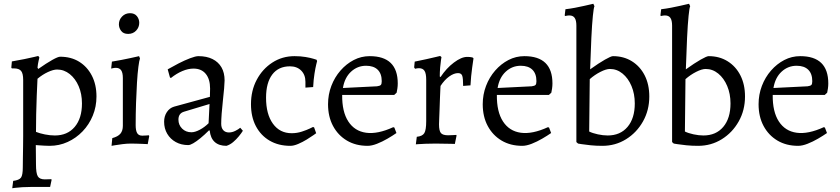

<svg xmlns="http://www.w3.org/2000/svg" viewBox="-20 -762 4458 1019"><path d="M45 237 50 198Q82 194 91.5 180.5Q101 167 101 126Q101 110 101.5 79Q102 48 102.5 14.5Q103 -19 103 -40V-338Q103 -372 92 -385.5Q81 -399 54 -399H43L40 -403L43 -436Q78 -442 110 -448.5Q142 -455 162.5 -460Q183 -465 183 -465L189 -457Q189 -457 185 -440Q181 -423 179 -403L183 -396Q227 -427 257.5 -444Q288 -461 299 -461Q357 -461 400 -434.5Q443 -408 467.5 -360.5Q492 -313 492 -250Q492 -196 472.5 -148.5Q453 -101 418.5 -65Q384 -29 339 -8.5Q294 12 243 12Q231 12 214 11Q197 10 183.5 9Q170 8 170 8Q170 33 170.5 59Q171 85 171 111Q171 157 180.5 173.5Q190 190 218 190Q226 190 235 189.5Q244 189 252 189L254 192L246 230Q234 230 222 230Q210 230 198.5 230Q187 230 175 230Q163 230 151 230Q123 230 98.5 231.5Q74 233 59.5 235Q45 237 45 237ZM271 -43Q338 -43 376.5 -88.5Q415 -134 415 -213Q415 -264 397.5 -304.5Q380 -345 350 -369Q320 -393 283 -393Q263 -393 234 -379.5Q205 -366 179 -344Q177 -303 175 -254Q173 -205 172 -155Q171 -105 171 -62Q191 -54 218.5 -48.5Q246 -43 271 -43Z M572 12 576 -29Q606 -37 619 -52.5Q632 -68 632 -94V-348Q632 -376 623 -389Q614 -402 595 -402Q587 -402 578.5 -400Q570 -398 570 -398L574 -435Q599 -439 624.5 -444Q650 -449 671 -453.5Q692 -458 705 -461Q718 -464 718 -464L723 -452Q719 -442 714.5 -407.5Q710 -373 707 -323.5Q704 -274 702 -215.5Q700 -157 700 -98Q700 -69 708 -55.5Q716 -42 735 -42Q744 -42 757 -43Q770 -44 770 -44L772 -40L764 3Q764 3 755.5 2.5Q747 2 733.5 1.5Q720 1 704.5 0.5Q689 0 675 0Q654 0 630 3Q606 6 589 9Q572 12 572 12ZM660 -582Q635 -582 623 -598Q611 -614 611 -633Q611 -657 628 -674.5Q645 -692 670 -692Q694 -692 706.5 -676.5Q719 -661 719 -641Q719 -617 702.5 -599.5Q686 -582 660 -582Z M1182 12Q1142 12 1119.5 -8.5Q1097 -29 1093 -69L1089 -70Q1065 -46 1043.5 -28.5Q1022 -11 1005.5 -1.5Q989 8 979 8Q942 8 913 -8Q884 -24 867.5 -52Q851 -80 851 -116Q851 -145 865.5 -167Q880 -189 904 -196L1094 -248L1095 -292Q1095 -342 1072 -370Q1049 -398 1007 -398Q979 -398 948 -385Q917 -372 887 -348L882 -351L870 -394Q896 -409 928 -425.5Q960 -442 989 -453Q1018 -464 1033 -464Q1077 -464 1108 -448.5Q1139 -433 1155.5 -404.5Q1172 -376 1172 -335Q1172 -322 1169.5 -293Q1167 -264 1163 -228.5Q1159 -193 1156.5 -160Q1154 -127 1154 -105Q1154 -83 1165 -71Q1176 -59 1195 -59Q1212 -59 1229 -67.5Q1246 -76 1255 -84L1269 -68Q1261 -55 1247.5 -38.5Q1234 -22 1217.5 -8Q1201 6 1182 12ZM996 -60Q1015 -60 1040.5 -73.5Q1066 -87 1087 -108L1092 -210L956 -169Q927 -160 927 -127Q927 -99 946.5 -79.5Q966 -60 996 -60Z M1521 12Q1458 12 1411 -15.5Q1364 -43 1338 -92.5Q1312 -142 1312 -209Q1312 -281 1342.5 -338.5Q1373 -396 1425.5 -430Q1478 -464 1543 -464Q1575 -464 1601.5 -459.5Q1628 -455 1644 -450Q1660 -445 1660 -445L1663 -438Q1663 -438 1658.5 -420Q1654 -402 1649 -370.5Q1644 -339 1642 -300L1601 -297V-328Q1601 -365 1578.5 -387.5Q1556 -410 1519 -410Q1458 -410 1425 -366.5Q1392 -323 1392 -243Q1392 -156 1428.5 -105.5Q1465 -55 1528 -55Q1556 -55 1582 -63.5Q1608 -72 1624.5 -80Q1641 -88 1641 -88L1647 -86L1658 -55Q1658 -55 1644 -45Q1630 -35 1608 -21.5Q1586 -8 1562.5 2Q1539 12 1521 12Z M1931 12Q1868 12 1821 -16Q1774 -44 1747.5 -93.5Q1721 -143 1721 -209Q1721 -260 1738.5 -306Q1756 -352 1787 -387.5Q1818 -423 1857.5 -443.5Q1897 -464 1942 -464Q2091 -464 2091 -319Q2091 -306 2089 -292Q2087 -278 2085 -270L2072 -258H1796Q1795 -169 1828.5 -117.5Q1862 -66 1923 -57.5Q1984 -49 2067 -87L2073 -85L2084 -56Q2064 -42 2036.5 -26Q2009 -10 1981 1Q1953 12 1931 12ZM1800 -295 1981 -304Q1996 -306 2001 -311Q2006 -316 2006 -331Q2006 -371 1984.5 -392Q1963 -413 1923 -413Q1877 -413 1843 -381.5Q1809 -350 1800 -295Z M2192 -36Q2222 -39 2232 -55.5Q2242 -72 2242 -119V-339Q2242 -372 2233 -386Q2224 -400 2204 -400Q2196 -400 2189.5 -398.5Q2183 -397 2183 -397L2178 -404L2181 -435Q2212 -441 2243 -448Q2274 -455 2295 -460Q2316 -465 2316 -465L2323 -459Q2323 -459 2320.5 -443Q2318 -427 2316 -403.5Q2314 -380 2314 -356L2318 -353Q2349 -400 2389 -430Q2429 -460 2459 -460Q2476 -460 2483 -458Q2490 -456 2490 -456L2493 -452Q2493 -452 2491 -438.5Q2489 -425 2486 -403.5Q2483 -382 2480.5 -357Q2478 -332 2477 -309L2438 -306Q2438 -347 2433 -360.5Q2428 -374 2411 -374Q2389 -374 2364 -356Q2339 -338 2318 -306Q2318 -306 2317 -287.5Q2316 -269 2315 -241Q2314 -213 2313 -183.5Q2312 -154 2311 -131.5Q2310 -109 2310 -102Q2310 -68 2320 -56Q2330 -44 2358 -44Q2369 -44 2385.5 -45Q2402 -46 2402 -46L2403 -42L2394 2Q2394 2 2384 1.5Q2374 1 2358 1Q2342 1 2324.5 0.5Q2307 0 2292 0Q2263 0 2239 1Q2215 2 2201 3Q2187 4 2187 4Z M2752 12Q2689 12 2642 -16Q2595 -44 2568.5 -93.5Q2542 -143 2542 -209Q2542 -260 2559.5 -306Q2577 -352 2608 -387.5Q2639 -423 2678.5 -443.5Q2718 -464 2763 -464Q2912 -464 2912 -319Q2912 -306 2910 -292Q2908 -278 2906 -270L2893 -258H2617Q2616 -169 2649.5 -117.5Q2683 -66 2744 -57.5Q2805 -49 2888 -87L2894 -85L2905 -56Q2885 -42 2857.5 -26Q2830 -10 2802 1Q2774 12 2752 12ZM2621 -295 2802 -304Q2817 -306 2822 -311Q2827 -316 2827 -331Q2827 -371 2805.5 -392Q2784 -413 2744 -413Q2698 -413 2664 -381.5Q2630 -350 2621 -295Z M3177 12Q3144 12 3114.5 9Q3085 6 3066.5 3Q3048 0 3048 0L3039 -8V-626Q3039 -654 3030 -667Q3021 -680 3002 -680Q2994 -680 2987 -678.5Q2980 -677 2980 -677L2977 -680L2981 -713Q3007 -716 3033 -721Q3059 -726 3081 -731Q3103 -736 3116 -739Q3129 -742 3129 -742L3135 -729Q3131 -722 3126.5 -678Q3122 -634 3118.5 -561Q3115 -488 3112 -394Q3158 -427 3190.5 -445.5Q3223 -464 3233 -464Q3290 -464 3333.5 -437Q3377 -410 3401.5 -362Q3426 -314 3426 -250Q3426 -177 3392.5 -117.5Q3359 -58 3302.5 -23Q3246 12 3177 12ZM3205 -43Q3272 -43 3310.5 -88.5Q3349 -134 3349 -213Q3349 -264 3331.5 -305.5Q3314 -347 3284 -371.5Q3254 -396 3217 -396Q3197 -396 3166.5 -380.5Q3136 -365 3110 -342L3107 -64Q3125 -55 3153 -49Q3181 -43 3205 -43Z M3685 12Q3652 12 3622.5 9Q3593 6 3574.5 3Q3556 0 3556 0L3547 -8V-626Q3547 -654 3538 -667Q3529 -680 3510 -680Q3502 -680 3495 -678.5Q3488 -677 3488 -677L3485 -680L3489 -713Q3515 -716 3541 -721Q3567 -726 3589 -731Q3611 -736 3624 -739Q3637 -742 3637 -742L3643 -729Q3639 -722 3634.5 -678Q3630 -634 3626.5 -561Q3623 -488 3620 -394Q3666 -427 3698.5 -445.5Q3731 -464 3741 -464Q3798 -464 3841.5 -437Q3885 -410 3909.5 -362Q3934 -314 3934 -250Q3934 -177 3900.5 -117.5Q3867 -58 3810.5 -23Q3754 12 3685 12ZM3713 -43Q3780 -43 3818.5 -88.5Q3857 -134 3857 -213Q3857 -264 3839.5 -305.5Q3822 -347 3792 -371.5Q3762 -396 3725 -396Q3705 -396 3674.5 -380.5Q3644 -365 3618 -342L3615 -64Q3633 -55 3661 -49Q3689 -43 3713 -43Z M4216 12Q4153 12 4106 -16Q4059 -44 4032.5 -93.5Q4006 -143 4006 -209Q4006 -260 4023.5 -306Q4041 -352 4072 -387.5Q4103 -423 4142.5 -443.5Q4182 -464 4227 -464Q4376 -464 4376 -319Q4376 -306 4374 -292Q4372 -278 4370 -270L4357 -258H4081Q4080 -169 4113.5 -117.5Q4147 -66 4208 -57.5Q4269 -49 4352 -87L4358 -85L4369 -56Q4349 -42 4321.5 -26Q4294 -10 4266 1Q4238 12 4216 12ZM4085 -295 4266 -304Q4281 -306 4286 -311Q4291 -316 4291 -331Q4291 -371 4269.5 -392Q4248 -413 4208 -413Q4162 -413 4128 -381.5Q4094 -350 4085 -295Z"/></svg>

Font: Alegreya
Style: Regular
Weight: 400
Designer: Juan Pablo del Peral
Foundry: Huerta Tipografica
Version: Version 2.009